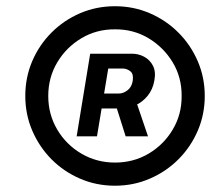

<svg xmlns="http://www.w3.org/2000/svg" viewBox="-20 -757 669 608"><path d="M222.7 -325.2 265.6 -586.9H395.5Q417.5 -587.4 436 -577.6Q454.6 -567.9 464.4 -548.8Q474.1 -529.8 468.8 -502Q463.9 -473.6 447.5 -453.6Q431.2 -433.6 408.9 -423.6Q386.7 -413.6 363.8 -413.6H272.9L280.8 -460.9H356Q369.6 -460.4 383.5 -470.9Q397.5 -481.4 400.4 -502Q403.3 -522.9 392.8 -531.2Q382.3 -539.6 369.6 -540H322.8L287.1 -325.2ZM407.2 -447.3 448.7 -325.2H377.9L339.4 -447.3ZM344.2 -168.9Q285.2 -168.9 233.6 -191.2Q182.1 -213.4 143.3 -252.4Q104.5 -291.5 82.3 -343Q60.1 -394.5 60.1 -453.1Q60.1 -511.7 82 -563.2Q104 -614.7 143.1 -653.8Q182.1 -692.9 233.6 -715.1Q285.2 -737.3 344.2 -737.3Q402.8 -737.3 454.3 -715.1Q505.9 -692.9 544.9 -653.8Q584 -614.7 606.2 -563.2Q628.4 -511.7 628.4 -453.1Q628.4 -394.5 606.2 -343Q584 -291.5 544.9 -252.4Q505.9 -213.4 454.3 -191.2Q402.8 -168.9 344.2 -168.9ZM344.2 -242.2Q402.8 -242.2 450.7 -270.5Q498.5 -298.8 527.1 -346.9Q555.7 -395 555.2 -453.1Q555.7 -511.7 526.9 -559.6Q498 -607.4 450.2 -636Q402.3 -664.6 344.2 -664.1Q286.1 -664.6 238 -636Q189.9 -607.4 161.4 -559.6Q132.8 -511.7 132.8 -453.1Q132.8 -395 161.1 -346.9Q189.5 -298.8 237.8 -270.5Q286.1 -242.2 344.2 -242.2Z"/></svg>

Font: Inter Tight SemiBold
Style: Italic
Weight: 600
Italic angle: -9.39999°
Designer: Rasmus Andersson
Foundry: rsms
Version: Version 3.004